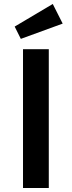

<svg xmlns="http://www.w3.org/2000/svg" viewBox="-20 -948 362 968"><path d="M96 0H226V-700H161H96ZM54 -814 85 -752 296 -829 246 -928Z"/></svg>

Font: Easer Grotesk Medium
Style: Regular
Weight: 500
Designer: Boardeaser, Bonnie Shaver-Troup, Thomas Jockin
Foundry: Lexend
Version: Version 1.001;Glyphs 3.1.2 (3151)